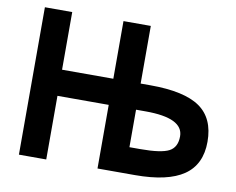

<svg xmlns="http://www.w3.org/2000/svg" viewBox="-80 -844 1163 948"><g transform="rotate(10 502.0 -369.5)"><path d="M71 0V-739H208V-450H465V-739H602V-450H651Q821 -450 899 -396Q977 -342 977 -224Q977 -110 897 -55Q817 0 653 0H465V-319H208V0ZM602 -131H657Q761 -131 800 -151.5Q839 -172 839 -227Q839 -319 650 -319H602Z"/></g></svg>

Font: Involve
Style: Bold
Weight: 700
Designer: Stefan Peev
Foundry: Context Ltd.
Version: Version 1.001